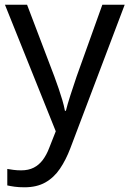

<svg xmlns="http://www.w3.org/2000/svg" viewBox="-20 -556 550 816"><path d="M1 -536H95L211 -231Q221 -204 229.5 -179Q238 -154 245 -130.5Q252 -107 256 -85H260Q266 -110 279 -150.5Q292 -191 306 -232L415 -536H510L279 74Q260 124 234.5 161.5Q209 199 172.5 219.5Q136 240 84 240Q60 240 42 237.5Q24 235 11 232V162Q22 164 37.5 166Q53 168 70 168Q101 168 123.5 156.5Q146 145 162 123.5Q178 102 189 73L217 2Z"/></svg>

Font: hexutamil05
Style: Book
Weight: 400
Designer: Jelle Bosma - Monotype Design Team
Foundry: Monotype Imaging Inc.
Version: Version 2.003